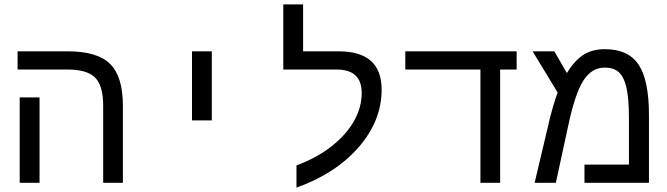

<svg xmlns="http://www.w3.org/2000/svg" viewBox="-20 -833 3040 875"><path d="M160.2 0H69.8V-389.2H160.2ZM540 0H450.2V-352.1Q450.2 -441.9 413.8 -479Q377.4 -516.1 288.1 -516.1H60.1V-599.1H289.1Q423.8 -599.1 481.9 -541.5Q540 -483.9 540 -351.1Z M855 -599.1H945.3V-284.2H855Z M1331.1 -79.1Q1424.3 -113.8 1491.2 -166.5Q1558.1 -219.2 1593.3 -281.5Q1628.4 -343.8 1628.4 -409.2Q1628.4 -516.1 1514.2 -516.1H1271V-813H1361.3V-599.1H1523.4Q1719.2 -599.1 1719.2 -424.8Q1719.2 -282.2 1614.3 -161.9Q1509.3 -41.5 1331.1 22Z M2259.3 0H2169.4V-516.1H1827.1V-599.1H2334.5V-516.1H2259.3Z M2736.3 -608.9Q2843.3 -608.9 2890.4 -538.3Q2937.5 -467.8 2937.5 -308.1V0H2643.6V-83H2846.2V-296.9Q2846.2 -381.3 2835.4 -430.9Q2824.7 -480.5 2801.5 -502.7Q2778.3 -524.9 2735.4 -524.9Q2675.8 -524.9 2637.7 -464.4Q2599.6 -403.8 2568.4 -254.9L2513.2 0H2416.5L2478.5 -262.2Q2486.8 -300.3 2499.5 -344.2Q2512.2 -388.2 2521.5 -411.1L2407.2 -599.1H2506.3L2563.5 -500Q2599.6 -558.6 2639.6 -583.7Q2679.7 -608.9 2736.3 -608.9Z"/></svg>

Font: Cousine
Style: Regular
Weight: 400
Monospace: yes
Designer: Steve Matteson
Foundry: Ascender Corporation
Version: Version 1.20